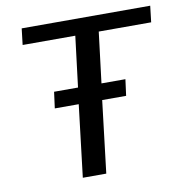

<svg xmlns="http://www.w3.org/2000/svg" viewBox="-75 -720 754 790"><g transform="rotate(-10 302.0 -324.5)"><path d="M596 -581 604 -649H67L59 -581H279L253 -369H153L144 -301H244L208 0H306L342 -301H442L451 -369H351L377 -581Z"/></g></svg>

Font: Gamestation Display
Style: Italic
Weight: 400
Designer: Jonas Hecksher
Foundry: Jonas Hecksher, Playtypeª, e-types AS
Version: Version 1.003